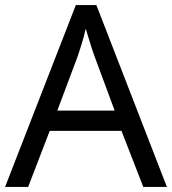

<svg xmlns="http://www.w3.org/2000/svg" viewBox="-20 -737 679 757"><path d="M545 0 459 -221H176L91 0H0L279 -717H360L638 0ZM352 -517Q349 -525 342 -546Q335 -567 328.5 -589.5Q322 -612 318 -624Q311 -593 302 -563.5Q293 -534 287 -517L206 -301H432Z"/></svg>

Font: Noto Sans Pau Cin Hau
Style: Regular
Weight: 400
Designer: Monotype Design Team
Foundry: Monotype Imaging Inc.
Version: Version 2.002; ttfautohint (v1.8.4.7-5d5b)